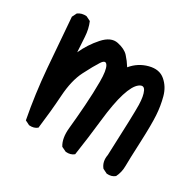

<svg xmlns="http://www.w3.org/2000/svg" viewBox="-114 -598 728 720"><g transform="rotate(30 250.0 -238.0)"><path d="M252.9 2 232.4 -7.8Q214.8 -35.2 219.7 -82.5Q224.6 -129.9 228.5 -185.5Q232.4 -241.2 232.4 -290Q232.4 -338.9 222.2 -356Q211.9 -373 197.3 -350.6Q182.6 -328.1 160.2 -284.2Q137.7 -240.2 133.3 -171.4Q128.9 -102.5 119.1 -25.4Q105.5 -13.7 84 -15.6L64.5 -25.4Q44.9 -127.9 36.1 -235.4Q27.3 -342.8 19.5 -448.2L29.3 -467.8Q44.9 -479.5 66.4 -477.5L85.9 -467.8Q97.7 -440.4 99.6 -407.2Q101.6 -374 103.5 -342.8Q123 -385.7 154.3 -420.9Q185.5 -456.1 217.8 -449.2Q250 -442.4 265.6 -425.3Q281.2 -408.2 293.9 -387.7Q321.3 -420.9 362.3 -431.6Q403.3 -442.4 429.7 -419.9Q456.1 -397.5 465.8 -361.3Q475.6 -325.2 478 -286.1Q480.5 -247.1 477.1 -168.9Q473.6 -90.8 473.6 -64Q473.6 -37.1 461.9 -13.7Q448.2 -2 426.8 -3.9L407.2 -13.7Q389.6 -35.2 395.5 -66.4Q403.3 -249 402.3 -287.1Q401.4 -325.2 392.1 -344.2Q382.8 -363.3 364.3 -349.1Q345.7 -335 331.5 -290Q317.4 -245.1 308.6 -165.5Q299.8 -85.9 288.1 -7.8Q274.4 3.9 252.9 2Z"/></g></svg>

Font: NaikaiFont
Style: Regular-Lite
Weight: 400
Version: Version 1.67